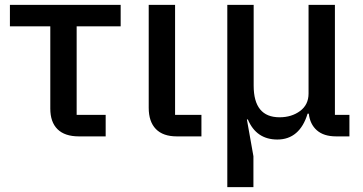

<svg xmlns="http://www.w3.org/2000/svg" viewBox="-20 -564 1500 794"><path d="M306 0Q248 0 218 -29.5Q188 -59 188 -115V-455H21V-544H479V-455H297V-89H417V0Z M711 0Q654 0 624.5 -30.5Q595 -61 595 -118V-544H704V-89H813V0Z M920 210V-544H1029V-210Q1029 -79 1136 -79Q1186 -79 1221 -105Q1256 -131 1256 -177V-544H1365V-89H1425V0H1370Q1319 0 1290.5 -25Q1262 -50 1257 -94H1252Q1236 -41 1204.5 -14Q1173 13 1127 13Q1040 13 1005 -70H1001L1028 82V210Z"/></svg>

Font: IBM Plex Sans JP Medm
Style: Regular
Weight: 500
Designer: Mike Abbink; Paul van der Laan; Pieter van Rosmalen; Wujin Sim; Yejin Wi; Jinhee Kim; Boomi Park; Yona Kim; Kichan Ma
Foundry: Sandoll Inc.
Version: Version 1.002